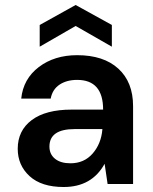

<svg xmlns="http://www.w3.org/2000/svg" viewBox="-20 -737 614 769"><path d="M235 12Q146 12 98.5 -31.5Q51 -75 51 -141Q51 -214 107 -256Q163 -298 267 -298H393Q393 -417 289 -417Q247 -417 218.5 -398Q190 -379 183 -342H65Q73 -421 135.5 -468.5Q198 -516 289 -516Q395 -516 454 -462Q513 -408 513 -312V0H411L399 -81Q348 12 235 12ZM262 -83Q317 -83 351 -122Q385 -161 390 -218V-220H279Q178 -220 178 -150Q178 -119 200.5 -101Q223 -83 262 -83ZM139 -550V-637L283 -717L428 -637V-550L283 -633Z"/></svg>

Font: AWOL-DM SemiBold
Style: Regular
Weight: 600
Designer: Colophon Foundry, Jonny Pinhorn, Mikhail Sharanda
Foundry: Colophon Foundry
Version: Version 1.000;Glyphs 3.2.3 (3260)